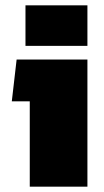

<svg xmlns="http://www.w3.org/2000/svg" viewBox="-20 -696 386 716"><path d="M75 -525V-676H306V-525ZM91 0V-318H24L42 -474H306V0Z"/></svg>

Font: Kanit ExtraBold
Style: Regular
Weight: 800
Designer: Katatrad Team
Foundry: CadsonDemak
Version: Version 2.000; ttfautohint (v1.8.3)